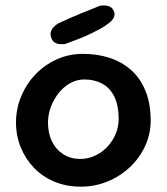

<svg xmlns="http://www.w3.org/2000/svg" viewBox="-20 -702 625 720"><path d="M283 -2Q229 -2 184.5 -20.5Q140 -39 108 -72Q76 -105 58 -149Q40 -193 40 -243Q40 -293 59 -339.5Q78 -386 112 -422Q146 -458 192 -479Q238 -500 291 -500Q345 -500 391 -485Q437 -470 471.5 -439.5Q506 -409 525.5 -361.5Q545 -314 545 -250Q545 -200 524.5 -155Q504 -110 467.5 -75.5Q431 -41 383.5 -21.5Q336 -2 283 -2ZM281 -106Q310 -106 336 -118Q362 -130 382 -151Q402 -172 413.5 -199Q425 -226 425 -256Q425 -307 408.5 -340Q392 -373 363 -388.5Q334 -404 296 -404Q268 -404 243 -390Q218 -376 199.5 -352.5Q181 -329 170.5 -300.5Q160 -272 160 -242Q160 -202 175 -171.5Q190 -141 217.5 -123.5Q245 -106 281 -106ZM224 -537Q224 -537 218.5 -536.5Q213 -536 204.5 -536.5Q196 -537 188 -541Q180 -545 175 -554Q168 -568 170 -579Q172 -590 179 -598Q186 -606 192 -610Q198 -614 198 -614Q247 -637 284.5 -652Q322 -667 354 -680Q354 -680 359.5 -681Q365 -682 373 -681.5Q381 -681 389.5 -678Q398 -675 404 -666Q410 -656 409.5 -647.5Q409 -639 405 -633Q401 -627 397.5 -623.5Q394 -620 394 -620Q376 -605 354 -593Q332 -581 309 -570.5Q286 -560 264.5 -552Q243 -544 224 -537Z"/></svg>

Font: Sour Gummy Medium
Style: Regular
Weight: 500
Designer: Stefie Justprince
Foundry: Eifetstype
Version: Version 1.000